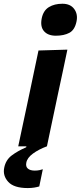

<svg xmlns="http://www.w3.org/2000/svg" viewBox="-83 -762 421 1000"><path d="M12 0Q23.5 -53.5 34 -103.8Q44.5 -154 58 -216L68.5 -266Q84 -341 95.2 -393.2Q106.5 -445.5 117.5 -499L268 -503.5Q256.5 -448.5 245.2 -395.2Q234 -342 217.5 -266L207 -216Q194 -154 183.2 -103.5Q172.5 -53 161.5 0ZM208 -576Q166.5 -576 146 -599.8Q125.5 -623.5 134.5 -667.5Q143 -707.5 171.8 -725Q200.5 -742.5 242 -742.5Q283.5 -742.5 303.5 -715.2Q323.5 -688 315.5 -650Q306.5 -606 278.2 -591Q250 -576 208 -576ZM61.5 217.5Q-10.5 217.5 -40 185.2Q-69.5 153 -61 111.5Q-53 71 -21.8 47.5Q9.5 24 53.5 5L59.5 -24L137.5 -33.5L161.5 0Q118.5 16 88.5 38Q58.5 60 54 85.5Q50 105.5 62 116Q74 126.5 98 126.5Q111.5 126.5 122.5 124.2Q133.5 122 140 119.5L121.5 209Q110.5 212.5 95.2 215Q80 217.5 61.5 217.5Z"/></svg>

Font: Commissioner
Style: Bold Italic
Weight: 700
Italic angle: -12°
Designer: Kostas Bartsokas
Foundry: Kostas Bartsokas
Version: Version 1.000; ttfautohint (v1.8.3)